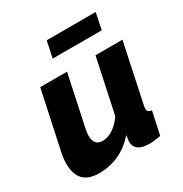

<svg xmlns="http://www.w3.org/2000/svg" viewBox="-168 -847 943 987"><g transform="rotate(-30 303.0 -353.5)"><path d="M226 -620 246 -717H537L517 -620ZM16 -116Q16 -148 25 -189L97 -525H256L192 -224Q187 -199 187 -185Q187 -125 237 -125Q299 -125 356 -201L425 -525H585L512 -180Q509 -166 509 -159Q509 -136 535 -135L506 0Q467 8 438 8Q352 8 352 -56Q352 -61 357 -91Q269 10 139 10Q16 10 16 -116Z"/></g></svg>

Font: Raleway-v4020 ExtraBold
Style: Italic
Weight: 800
Italic angle: -12°
Designer: Matt McInerney, Pablo Impallari, Rodrigo Fuenzalida
Foundry: Matt McInerney, Pablo Impallari, Rodrigo Fuenzalida
Version: Version 4.020;PS 004.020;hotconv 1.0.88;makeotf.lib2.5.64775